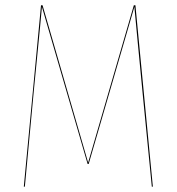

<svg xmlns="http://www.w3.org/2000/svg" viewBox="-20 -700 663 720"><path d="M487.8 -680.2 553.2 0H549.3L514.6 -353Q508.3 -419.4 496.8 -537.8Q485.4 -656.2 483.9 -674.3L312.5 -85H308.6L137.2 -674.3Q135.7 -654.8 130.6 -602.5Q125.5 -550.3 118.4 -477.5Q111.3 -404.8 106.9 -360.4L73.2 0H69.3L133.8 -680.2H139.6L310.5 -90.3L481.9 -680.2Z"/></svg>

Font: Fira Sans Compressed Four
Style: Regular
Weight: 100
Width: 1
Designer: Carrois Corporate & Edenspiekermann AG
Foundry: Carrois Corporate GbR & Edenspiekermann AG
Version: Version 4.203;PS 004.203;hotconv 1.0.88;makeotf.lib2.5.64775